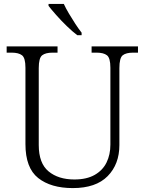

<svg xmlns="http://www.w3.org/2000/svg" viewBox="-20 -951 740 981"><path d="M352 10Q240 10 175 -41.5Q110 -93 110 -215V-605Q110 -655 92.5 -668.5Q75 -682 40 -682H14V-714H274V-682H248Q213 -682 195.5 -668.5Q178 -655 178 -603V-210Q178 -117 228 -75.5Q278 -34 360 -34Q423 -34 464 -57.5Q505 -81 524.5 -121Q544 -161 544 -212V-605Q544 -655 526.5 -668.5Q509 -682 474 -682H448V-714H685V-682H660Q624 -682 607 -668.5Q590 -655 590 -603V-210Q590 -112 530 -51Q470 10 352 10ZM375 -771Q351 -789 321.5 -817.5Q292 -846 266.5 -875Q241 -904 228 -921V-931H306Q316 -909 332 -882Q348 -855 365 -829Q382 -803 397 -784V-771Z"/></svg>

Font: Noto Serif Malayalam Light
Style: Regular
Weight: 300
Designer: Indian type Foundry, Jelle Bosma, Monotype Design Team
Foundry: Monotype Imaging Inc.
Version: Version 2.104; ttfautohint (v1.8.4.7-5d5b)